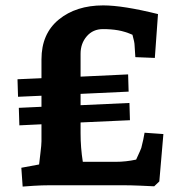

<svg xmlns="http://www.w3.org/2000/svg" viewBox="-20 -687 656 712"><path d="M570.8 -14.2 551.8 3.9Q536.6 2.9 500.2 1.5Q463.9 0 438 0H164.1Q135.3 0 104.2 2Q73.2 3.9 64 4.9L59.1 -64.9L125 -77.1Q126 -88.4 129.9 -119.1Q133.8 -149.9 133.8 -163.1V-226.1L51.8 -222.2L49.8 -287.1L133.8 -291V-332L46.9 -328.1L44.9 -393.1L133.8 -397V-466.8Q133.8 -562 198 -614.5Q262.2 -667 362.8 -667Q436 -667 565.9 -634.8L554.2 -472.2L481.9 -475.1L479 -520Q479 -529.8 471.2 -558.1Q443.4 -570.3 417.7 -574.7Q392.1 -579.1 361.8 -579.1Q324.7 -579.1 301.8 -552.5Q278.8 -525.9 278.8 -487.8V-402.8L455.1 -411.1L457 -347.2L278.8 -338.9V-296.9L460 -305.2L461.9 -241.2L278.8 -232.9V-192.9Q278.8 -139.6 287.1 -86.9H408.2Q447.3 -86.9 484.9 -95.2Q502.9 -134.3 503.9 -138.2Q512.7 -172.4 516.1 -194.8L585.9 -189.9Z"/></svg>

Font: Sura
Style: Bold
Weight: 700
Designer: Carolina Giovagnoli
Foundry: Huerta Tipografica
Version: Version 1.002;PS 001.002;hotconv 1.0.70;makeotf.lib2.5.58329